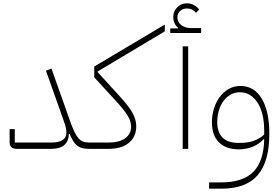

<svg xmlns="http://www.w3.org/2000/svg" viewBox="-20 -897 1688 1157"><path d="M79 0Q38 0 38 -42V-119H69V-38H288Q380 -38 380 -98Q380 -113 377 -127Q374 -141 364 -169L257 -471L290 -484L401 -171Q415 -131 427 -105.5Q439 -80 452 -65Q465 -50 480.5 -44Q496 -38 517 -38H531V-12L519 0Q495 0 477.5 -4Q460 -8 446.5 -18Q433 -28 422 -45.5Q411 -63 400 -89H395Q392 0 288 0Z M519 -26 531 -38H634Q698 -38 734 -63.5Q770 -89 770 -135Q770 -165 750.5 -198Q731 -231 682 -285L548 -431V-496L973 -749V-708L568 -466V-463L694 -325Q724 -292 744.5 -266.5Q765 -241 777.5 -218.5Q790 -196 795.5 -176.5Q801 -157 801 -136Q801 -73 757 -36.5Q713 0 634 0H519Z M1006 -726H1052L1053 -729Q1024 -756 1024 -794Q1024 -829 1048 -853Q1072 -877 1107 -877Q1128 -877 1147.5 -867Q1167 -857 1180 -840L1161 -819Q1142 -846 1107 -846Q1082 -846 1065.5 -831Q1049 -816 1049 -793Q1049 -764 1072 -746Q1095 -728 1131 -728H1192V-698H1006ZM1081 -618H1114V0H1081Z M1240 202H1314Q1445 202 1507.5 137.5Q1570 73 1572 -58H1568Q1542 -29 1503.5 -13Q1465 3 1421 3Q1341 3 1299 -39.5Q1257 -82 1257 -160Q1257 -205 1270 -245Q1283 -285 1305.5 -314.5Q1328 -344 1359.5 -361.5Q1391 -379 1429 -379Q1511 -379 1557 -303Q1603 -227 1603 -91Q1603 77 1533 158.5Q1463 240 1314 240H1240ZM1431 -36Q1517 -36 1572 -86V-111Q1572 -162 1562 -204.5Q1552 -247 1533 -277Q1514 -307 1487 -324Q1460 -341 1426 -341Q1396 -341 1371 -327.5Q1346 -314 1328 -290Q1310 -266 1299.5 -233Q1289 -200 1289 -162Q1289 -100 1321 -68Q1353 -36 1415 -36Z"/></svg>

Font: IBM Plex Sans Arabic ExtLt
Style: Regular
Weight: 200
Designer: Mike Abbink, Paul van der Laan, Pieter van Rosmalen, Wael Morcos, Khajak Apelian
Foundry: Bold Monday
Version: Version 1.2